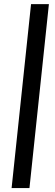

<svg xmlns="http://www.w3.org/2000/svg" viewBox="-20 -706 269 945"><path d="M37.1 219.7 132.8 -685.5H220.7L125 219.7Z"/></svg>

Font: Puritan
Style: Italic
Weight: 400
Version: 2.0a